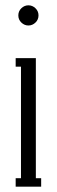

<svg xmlns="http://www.w3.org/2000/svg" viewBox="-20 -703 214 723"><path d="M87 -607Q72 -607 60.5 -618Q49 -629 49 -645Q49 -661 60.5 -672Q72 -683 87 -683Q102 -683 113.5 -672Q125 -661 125 -645Q125 -629 113.5 -618Q102 -607 87 -607ZM39 0V-32H59V-452H39V-484H115V-32H135V0Z"/></svg>

Font: Margherita Variable
Style: Regular
Weight: 400
Designer: James Puckett
Foundry: Dunwich Type Founders
Version: Version 1.008